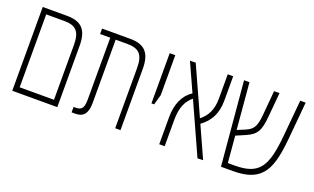

<svg xmlns="http://www.w3.org/2000/svg" viewBox="-68 -924 2064 1262"><g transform="rotate(20 964.0 -292.5)"><path d="M58 0H373V-429C373 -542 328 -586 227 -586H58ZM96 -38V-548H220C301 -548 336 -519 336 -421V-38Z M473 0H499C557 0 582 -34 582 -106V-548H662C743 -548 778 -518 778 -420V0H815V-428C815 -541 770 -586 669 -586H473V-548H544V-117C544 -59 531 -38 489 -38H473Z M946 -235H965L985 -307V-586H946Z M1086 0H1124V-184C1124 -273 1150 -324 1192 -357L1354 1L1393 0L1294 -219C1354 -262 1390 -322 1390 -416V-586H1352V-418C1352 -338 1326 -289 1279 -252L1128 -586L1088 -585L1177 -389C1117 -350 1086 -281 1086 -189Z M1518 0H1604C1815 0 1854 -115 1874 -335L1897 -586H1859L1836 -335C1815 -111 1773 -38 1598 -38H1552L1536 -224L1601 -252C1673 -283 1690 -318 1699 -419L1714 -586H1676L1661 -415C1653 -326 1634 -306 1587 -285L1532 -262L1504 -586H1466Z"/></g></svg>

Font: Noto Sans Hebrew ExtraCondensed ExtraLight
Style: Regular
Weight: 200
Width: 2
Designer: Monotype Design Team
Foundry: Monotype Imaging Inc.
Version: Version 2.004